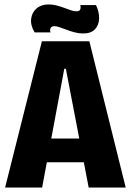

<svg xmlns="http://www.w3.org/2000/svg" viewBox="-20 -846 590 866"><path d="M3 0 169 -660H383L547 0H380L277 -536H270L170 0ZM116 -114V-221H442V-114ZM355 -695Q336 -695 317 -700Q298 -705 281 -711.5Q264 -718 249.5 -723Q235 -728 226 -728Q212 -728 208 -719Q204 -710 208 -700H136Q117 -732 120.5 -761Q124 -790 145 -808Q166 -826 199 -826Q217 -826 234.5 -821.5Q252 -817 268.5 -811Q285 -805 299 -800Q313 -795 324 -795Q339 -795 342 -804Q345 -813 342 -823H413Q428 -792 427 -762Q426 -732 408 -713.5Q390 -695 355 -695Z"/></svg>

Font: Bricolage Grotesque 96pt ExtraBold SemiCondensed
Style: Regular
Weight: 800
Width: 4
Version: Version 1.001;gftools[0.9.33.dev8+g029e19f]